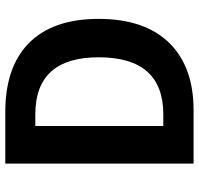

<svg xmlns="http://www.w3.org/2000/svg" viewBox="-33 -730 763 737"><g transform="rotate(-90 348.5 -361.5)"><path d="M88.9 0V-722.7H287.1Q457 -722.7 548.8 -634.8Q644.5 -543 644.5 -364.3Q644.5 -185.5 549.8 -90.8Q458 0 294.9 0ZM233.4 -116.2H278.3Q497.1 -116.2 497.1 -364.3Q497.1 -607.4 278.3 -607.4H233.4Z"/></g></svg>

Font: Bpmf GenYo Gothic B
Style: B
Weight: 700
Foundry: But Ko
Version: Version 1.320